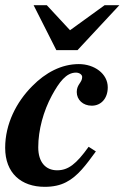

<svg xmlns="http://www.w3.org/2000/svg" viewBox="-25 -710 489 743"><path d="M437 -690H380L246 -593L156 -690H105L193 -516H275ZM318 -142C270 -75 239 -51 196 -51C152 -51 123 -82 123 -140C123 -207 143 -280 176 -341C204 -392 231 -429 269 -429C281 -429 293 -422 293 -412C293 -390 272 -384 272 -354C272 -324 296 -301 330 -301C367 -301 392 -330 392 -372C392 -425 340 -462 280 -462C213 -462 151 -429 100 -377C38 -315 -5 -230 -5 -138C-5 -40 57 13 148 13C181 13 208 7 231 -5C276 -28 308 -72 346 -124Z"/></svg>

Font: XITS
Style: Bold Italic
Weight: 700
Italic angle: -16.33°
Designer: MicroPress Inc., with final additions and corrections provided by Coen Hoffman, Elsevier (retired)
Version: Version 1.302